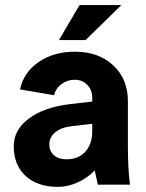

<svg xmlns="http://www.w3.org/2000/svg" viewBox="-20 -729 577 758"><path d="M493.2 0H366.2Q365.7 -2.9 360.1 -28.1Q354.5 -53.2 354 -56.2Q325.7 -26.4 286.4 -8.8Q247.1 8.8 209 8.8Q127.9 8.8 81.1 -34.4Q34.2 -77.6 34.2 -151.9Q34.2 -216.3 94 -261Q153.8 -305.7 255.9 -317.9L344.2 -328.1V-342.8Q344.2 -374 324.5 -394Q304.7 -414.1 274.9 -414.1Q245.6 -414.1 222.7 -397Q199.7 -379.9 193.8 -353L59.1 -376Q72.8 -442.4 131.8 -483.6Q190.9 -524.9 276.9 -524.9Q368.7 -524.9 426.8 -471.2Q484.9 -417.5 484.9 -329.1V-154.8Q484.9 -59.6 493.2 0ZM242.2 -100.1Q289.6 -100.1 316.9 -130.1Q344.2 -160.2 344.2 -211.9V-240.2L264.2 -231Q222.7 -226.6 198.7 -207.3Q174.8 -188 174.8 -159.2Q174.8 -132.3 193.1 -116.2Q211.4 -100.1 242.2 -100.1ZM293.9 -709H459L317.9 -570.8H212.9Z"/></svg>

Font: LT Superior
Style: Bold
Weight: 400
Designer: Daniel Lyons
Foundry: LyonsType
Version: Version 1.000